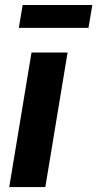

<svg xmlns="http://www.w3.org/2000/svg" viewBox="-20 -759 395 779"><path d="M17.5 0 107.8 -545.9H254.2L163.9 0ZM354.6 -738.8 339 -645.8H56.3L72 -738.8Z"/></svg>

Font: Inter Variable
Style: Italic
Weight: 400
Italic angle: -9.39999°
Designer: Rasmus Andersson
Foundry: rsms
Version: Version 4.001;git-9221beed3